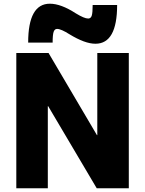

<svg xmlns="http://www.w3.org/2000/svg" viewBox="-20 -1016 783 1036"><path d="M68 0V-730H242L503 -287H505V-730H675V0H502L240 -443H238V0ZM495 -780Q466 -780 431 -793Q396 -806 355 -831Q333 -845 316 -852.5Q299 -860 288 -860Q275 -860 269.5 -844.5Q264 -829 264 -786H132Q132 -996 249 -996Q279 -996 314 -983Q349 -970 389 -944Q412 -930 428.5 -923Q445 -916 456 -916Q470 -916 475 -931.5Q480 -947 480 -989H612Q612 -780 495 -780Z"/></svg>

Font: M PLUS 2 Thin ExtraBold
Style: Regular
Weight: 800
Version: Version 1.001